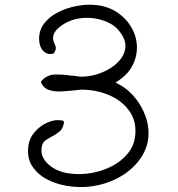

<svg xmlns="http://www.w3.org/2000/svg" viewBox="-20 -753 740 800"><path d="M348 25Q305 29 259 21.5Q213 14 174.5 -6.5Q136 -27 114 -61Q92 -95 98 -144Q102 -177 125 -203.5Q148 -230 180 -243.5Q212 -257 243 -250L247 -244Q243 -217 227.5 -204.5Q212 -192 196 -184Q180 -176 167.5 -166.5Q155 -157 153 -134Q149 -97 183 -67Q217 -37 271 -30Q317 -24 363 -32.5Q409 -41 448 -61.5Q487 -82 512.5 -113.5Q538 -145 543 -185Q550 -245 521 -287.5Q492 -330 442.5 -353Q393 -376 336 -379Q325 -380 312.5 -379Q300 -378 286 -376Q285 -376 284 -376Q258 -373 230.5 -372Q203 -371 181.5 -379Q160 -387 151 -410L152 -415Q176 -442 209.5 -442.5Q243 -443 276 -438Q279 -438 282.5 -437.5Q286 -437 289 -437Q301 -435 311.5 -434Q322 -433 332 -434Q369 -436 406.5 -451.5Q444 -467 470.5 -493Q497 -519 502 -552Q507 -585 478 -622Q456 -652 410.5 -667.5Q365 -683 316 -677Q289 -674 264 -662.5Q239 -651 222 -635Q205 -619 202 -603Q200 -593 202 -586.5Q204 -580 206 -573Q207 -572 207 -572Q211 -564 212.5 -555Q214 -546 205 -532L202 -530Q178 -523 161 -540Q144 -557 143 -588Q142 -626 163.5 -654.5Q185 -683 221 -701.5Q257 -720 299 -728Q341 -736 381 -732Q433 -726 470.5 -700Q508 -674 529 -636.5Q550 -599 550.5 -556.5Q551 -514 529.5 -475.5Q508 -437 461 -409Q505 -389 537 -352.5Q569 -316 585.5 -271Q602 -226 598 -180Q593 -128 558.5 -83.5Q524 -39 469.5 -10.5Q415 18 348 25Z"/></svg>

Font: Yuji Hentaigana Akebono
Style: Regular
Weight: 400
Designer: Kataoka Yuji
Foundry: Kinuta Font Factory
Version: Version 3.002